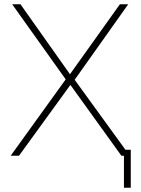

<svg xmlns="http://www.w3.org/2000/svg" viewBox="-20 -730 663 900"><path d="M561 150V0H549L310 -332L69 0H30L288 -358L37 -710H76L308 -382L542 -710H581L330 -356L568 -28H593V150Z"/></svg>

Font: Geist Thin
Style: Regular
Weight: 400
Designer: Basement.studio, Andrés Briganti, Mateo Zaragoza
Foundry: Basement.studio, Vercel, Andrés Briganti, Guido Ferreyra, Mateo Zaragoza
Version: Version 1.401